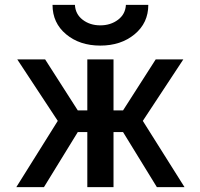

<svg xmlns="http://www.w3.org/2000/svg" viewBox="-20 -766 818 787"><path d="M337.9 -522.5H445.3V-313.5H484.4L618.2 -522.5H731.4L565.4 -270.5L736.3 1H623L484.4 -224.6H445.3V1H337.9V-224.6H298.8L160.2 1H46.9L216.8 -270.5L50.8 -522.5H165L298.8 -313.5H337.9ZM195.3 -746.1H287.1Q289.1 -708 318.8 -685.1Q348.6 -662.1 391.1 -662.1Q433.6 -662.1 463.9 -685.1Q494.1 -708 496.1 -746.1H587.9Q587.9 -671.9 531.7 -625.5Q475.6 -579.1 391.1 -579.1Q306.6 -579.1 251 -625.5Q195.3 -671.9 195.3 -746.1Z"/></svg>

Font: Gen Shin Gothic Medium
Style: Regular
Weight: 500
Designer: [Source Han Sans]
Ryoko NISHIZUKA  (kana & ideographs); Paul D. Hunt (Latin, Greek & Cyrillic); Wenlong ZHANG  (bopomofo
Version: Version 1.002.20150607